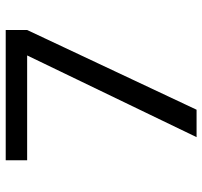

<svg xmlns="http://www.w3.org/2000/svg" viewBox="-38 -670 708 672"><g transform="rotate(-90 316.0 -334.0)"><path d="M172 0 458 -593H91V-668H547V-593L268 0Z"/></g></svg>

Font: Atkinson Hyperlegible Mono ExtraLight
Style: Regular
Weight: 400
Monospace: yes
Version: Version 2.001